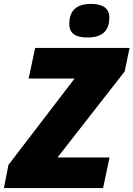

<svg xmlns="http://www.w3.org/2000/svg" viewBox="-65 -958 680 978"><path d="M381 -767C464 -767 492 -809 492 -869C492 -925 444 -938 399 -938C329 -938 288 -908 288 -836C288 -782 328 -767 381 -767ZM-45 0H460L493 -156H228L570 -594L595 -714H114L81 -558H315L-22 -118Z"/></svg>

Font: Noto Sans Black
Style: Italic
Weight: 900
Italic angle: -12°
Designer: Monotype Design Team
Foundry: Monotype Imaging Inc.
Version: Version 2.013